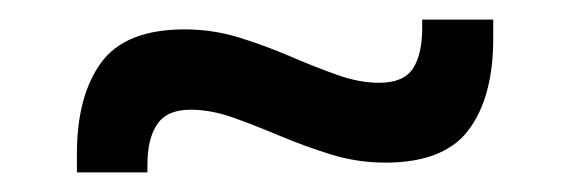

<svg xmlns="http://www.w3.org/2000/svg" viewBox="-20 -404 582 196"><path d="M373.5 -238Q345 -238 318.2 -246.2Q291.5 -254.5 266.5 -265Q241.5 -275.5 218.5 -283.8Q195.5 -292 174.5 -292Q150.5 -292 140.5 -277.2Q130.5 -262.5 130.5 -236V-228H58.5V-247Q58.5 -306 83.2 -340Q108 -374 168.5 -374Q197 -374 223.8 -365.8Q250.5 -357.5 275.5 -346.8Q300.5 -336 323.5 -327.8Q346.5 -319.5 367 -319.5Q392 -319.5 401.5 -334Q411 -348.5 411 -375.5V-384H483.5V-364.5Q483.5 -305 458.5 -271.5Q433.5 -238 373.5 -238Z"/></svg>

Font: Anek Tamil Medium
Style: Regular
Weight: 500
Designer: Aadarsh Rajan (Tamil), Yesha Goshar (Latin)
Foundry: Ek Type
Version: Version 1.003